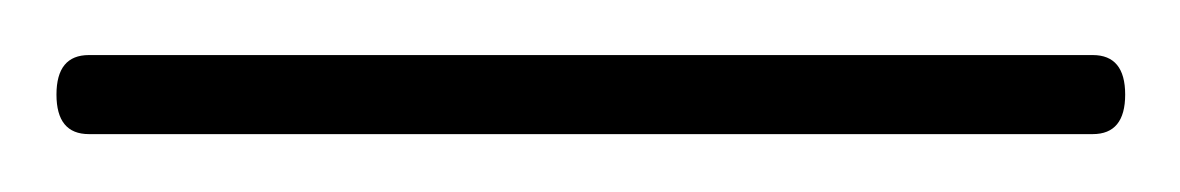

<svg xmlns="http://www.w3.org/2000/svg" viewBox="-20 90 418 68"><path d="M0 123.5Q0 109.5 11.5 109.5H367Q378.5 109.5 378.5 123.5Q378.5 137.5 367 137.5H11.5Q0 137.5 0 123.5Z"/></svg>

Font: Fraunces 72pt Soft Thin
Style: Regular
Weight: 100
Version: Version 1.000;[b76b70a41]